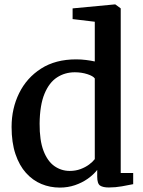

<svg xmlns="http://www.w3.org/2000/svg" viewBox="-20 -839 648 870"><path d="M251 11Q207 11 167.8 -5.2Q128.5 -21.5 98 -55.2Q67.5 -89 50 -141Q32.5 -193 32.5 -264Q32.5 -347.5 66.8 -417Q101 -486.5 166.2 -528.2Q231.5 -570 325 -570Q348 -570 369.8 -567.2Q391.5 -564.5 409.5 -560.5V-740.5L309 -752.5V-801L499.5 -819H502.5L527 -801V-55H583.5V-4.5Q562.5 0 532.8 5.2Q503 10.5 473 10.5Q447 10.5 433.8 2Q420.5 -6.5 420.5 -38.5V-69Q403.5 -47.5 377.8 -29.2Q352 -11 319.8 0Q287.5 11 251 11ZM296 -64.5Q322.5 -64.5 344.8 -72.8Q367 -81 383.8 -93.5Q400.5 -106 409.5 -118V-483.5Q402 -494.5 375.8 -503Q349.5 -511.5 319 -511.5Q274.5 -511.5 238.8 -488.5Q203 -465.5 181.8 -414.5Q160.5 -363.5 159.5 -279.5Q159 -203 177.2 -155.5Q195.5 -108 226.8 -86.2Q258 -64.5 296 -64.5Z"/></svg>

Font: Merriweather SemiBold
Style: Regular
Weight: 600
Version: Version 2.100